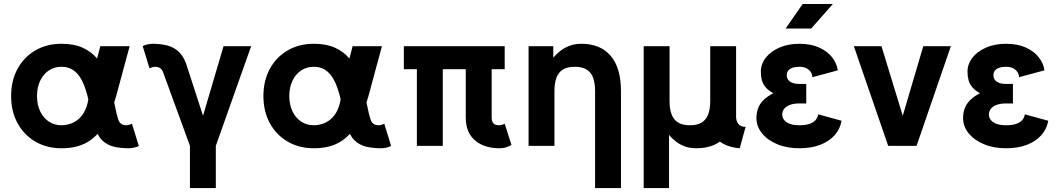

<svg xmlns="http://www.w3.org/2000/svg" viewBox="-20 -743 5396 978"><path d="M293.2 -402.8Q325.9 -402.8 348.9 -388.5Q371.8 -374.3 387.5 -349.9Q403.1 -325.4 413.7 -294.2Q424.3 -262.9 432.1 -229Q439.9 -195.1 446.9 -161.7Q453.9 -128.4 462.2 -100.1Q476.1 -51.5 501.3 -27.5Q526.6 -3.4 561 4.4Q595.5 12.2 636.5 12.2Q649.4 12.2 663.9 8.8Q678.5 5.4 687 0.5L652.3 -112.8Q647.7 -110.4 639.2 -107.7Q630.6 -105 624.3 -105Q606.4 -105 596.4 -112.8Q586.4 -120.6 581.5 -136.7Q572.5 -166.5 564.8 -206.3Q557.1 -246.1 546.6 -289.2Q536.1 -332.3 518.6 -373.3Q501 -414.3 472.4 -447.5Q443.8 -480.7 400.1 -500.4Q356.4 -520 293.2 -520Q218 -520 160 -486.2Q102.1 -452.4 69.3 -392.3Q36.6 -332.3 36.6 -253.9Q36.6 -175.5 69.3 -115.6Q102.1 -55.7 160 -21.7Q218 12.2 293.2 12.2Q372.1 12.2 425.2 -19Q478.3 -50.3 513.2 -109.9Q548.1 -169.4 571.8 -253.9L640.4 -507.8H491L433.3 -286.1Q433.3 -235.8 421.4 -201Q409.4 -166.3 389.2 -145.1Q368.9 -124 344 -114.5Q319.1 -105 293.2 -105Q256.6 -105 228.5 -123.9Q200.4 -142.8 184.4 -176.4Q168.5 -210 168.5 -253.9Q168.5 -297.9 184.4 -331.4Q200.4 -365 228.5 -383.9Q256.6 -402.8 293.2 -402.8Z M1079.3 0 1259.3 -507.8H1118.7L1014.2 -153.3L934.8 -397.7Q920.7 -448.2 895.4 -474.5Q870.1 -500.7 835.3 -510.4Q800.5 -520 757.3 -520Q744.6 -520 730.2 -516.6Q715.8 -513.2 706.8 -508.3L741.5 -395Q746.3 -397.5 754.8 -400.1Q763.2 -402.8 769.5 -402.8Q782.7 -402.8 791.1 -398.7Q799.6 -394.5 805.1 -386.4Q810.5 -378.2 814 -366.2L947.5 0V214.8H1079.3Z M1578.4 -402.8Q1611.1 -402.8 1634 -388.5Q1657 -374.3 1672.6 -349.9Q1688.2 -325.4 1698.9 -294.2Q1709.5 -262.9 1717.3 -229Q1725.1 -195.1 1732.1 -161.7Q1739 -128.4 1747.3 -100.1Q1761.2 -51.5 1786.5 -27.5Q1811.8 -3.4 1846.2 4.4Q1880.6 12.2 1921.6 12.2Q1934.6 12.2 1949.1 8.8Q1963.6 5.4 1972.2 0.5L1937.5 -112.8Q1932.9 -110.4 1924.3 -107.7Q1915.8 -105 1909.4 -105Q1891.6 -105 1881.6 -112.8Q1871.6 -120.6 1866.7 -136.7Q1857.7 -166.5 1850 -206.3Q1842.3 -246.1 1831.8 -289.2Q1821.3 -332.3 1803.7 -373.3Q1786.1 -414.3 1757.6 -447.5Q1729 -480.7 1685.3 -500.4Q1641.6 -520 1578.4 -520Q1503.2 -520 1445.2 -486.2Q1387.2 -452.4 1354.5 -392.3Q1321.8 -332.3 1321.8 -253.9Q1321.8 -175.5 1354.5 -115.6Q1387.2 -55.7 1445.2 -21.7Q1503.2 12.2 1578.4 12.2Q1657.2 12.2 1710.3 -19Q1763.4 -50.3 1798.3 -109.9Q1833.3 -169.4 1856.9 -253.9L1925.5 -507.8H1776.1L1718.5 -286.1Q1718.5 -235.8 1706.5 -201Q1694.6 -166.3 1674.3 -145.1Q1654.1 -124 1629.2 -114.5Q1604.2 -105 1578.4 -105Q1541.7 -105 1513.7 -123.9Q1485.6 -142.8 1469.6 -176.4Q1453.6 -210 1453.6 -253.9Q1453.6 -297.9 1469.6 -331.4Q1485.6 -365 1513.7 -383.9Q1541.7 -402.8 1578.4 -402.8Z M2103.5 -454.1V0H2235.4V-454.1ZM2484.4 -454.6H2352.5V-144.5Q2352.5 -101.6 2366.7 -71.5Q2380.9 -41.5 2405.3 -23.1Q2429.7 -4.6 2460.1 3.8Q2490.5 12.2 2522.9 12.2Q2544.9 12.2 2560.9 6.3Q2576.9 0.5 2585.4 -4.4L2550.8 -112.8Q2546.1 -109.9 2537.7 -107.4Q2529.3 -105 2522.9 -105Q2512.9 -105 2505.5 -107.3Q2498 -109.6 2493.4 -114.6Q2488.8 -119.6 2486.6 -127.1Q2484.4 -134.5 2484.4 -144.5ZM2550.8 -390.6V-507.8H2037.1V-390.6Z M3011.2 214.8H3143.1V-279.3Q3143.1 -396.5 3090.9 -458.3Q3038.8 -520 2940.9 -520Q2907.5 -520 2880.6 -509.6Q2853.8 -499.3 2833.5 -483.3Q2813.2 -467.3 2798.3 -449.2V-507.8H2672.4V0H2804.2V-279.3Q2804.2 -319.6 2814.3 -347Q2824.5 -374.5 2847.2 -388.7Q2869.9 -402.8 2907.7 -402.8Q2945.6 -402.8 2968.3 -388.7Q2991 -374.5 3001.1 -347Q3011.2 -319.6 3011.2 -279.3Z M3748 12.2Q3698 8.1 3664.6 -10.5Q3631.1 -29.1 3614.4 -55.4Q3597.7 -81.8 3597.7 -108.4V-147.2L3729.5 -228.5V-147.5Q3729.5 -125.5 3741.6 -111.1Q3753.7 -96.7 3777.8 -96.7ZM3597.7 -507.8H3729.5V-228.5Q3729.5 -111.3 3677.4 -49.6Q3625.2 12.2 3527.3 12.2Q3493.9 12.2 3467.9 2.6Q3441.9 -7.1 3422.4 -22.6Q3402.8 -38.1 3387.9 -55.7V214.8H3258.8V-507.8H3390.6V-228.5Q3390.6 -188.5 3400.8 -160.9Q3410.9 -133.3 3433.6 -119.1Q3456.3 -105 3494.1 -105Q3532 -105 3554.7 -119.1Q3577.4 -133.3 3587.5 -160.9Q3597.7 -188.5 3597.7 -228.5Z M4052 -315.4Q4071.5 -315.4 4079.2 -315.4Q4086.9 -315.4 4086.9 -315.4V-216.1Q4086.9 -216.1 4078.6 -216.1Q4070.3 -216.1 4052 -216.1Q4022.9 -216.1 4003.5 -208.7Q3984.1 -201.4 3974.4 -188.7Q3964.6 -176 3964.6 -159.9Q3964.6 -144 3974.4 -131.6Q3984.1 -119.1 4003.5 -112.1Q4022.9 -105 4052 -105Q4081.3 -105 4101.4 -111.3Q4121.6 -117.7 4133.1 -130Q4144.5 -142.3 4147.7 -160.6L4266.8 -127.9Q4259.3 -85.4 4231.2 -54.1Q4203.1 -22.7 4157.7 -5.2Q4112.3 12.2 4052 12.2Q3988 12.2 3938.5 -8.7Q3888.9 -29.5 3861 -64.6Q3833 -99.6 3833 -141.6Q3833 -168 3841.1 -190.4Q3849.1 -212.9 3868 -232.2Q3887 -251.5 3918.9 -268.1Q3893.8 -282.2 3879.9 -298.7Q3866 -315.2 3860.7 -335Q3855.5 -354.7 3855.5 -377.9Q3855.5 -416.5 3880.5 -448.9Q3905.5 -481.2 3950 -500.6Q3994.4 -520 4052 -520Q4109.9 -520 4151.6 -501.3Q4193.4 -482.7 4217.8 -452Q4242.2 -421.4 4247.6 -384.8L4117.9 -349.6Q4117.9 -363.5 4110.1 -375.7Q4102.3 -387.9 4087.6 -395.4Q4073 -402.8 4052 -402.8Q4031.2 -402.8 4016.8 -397.8Q4002.4 -392.8 3995 -383.2Q3987.5 -373.5 3987.5 -359.9Q3987.5 -346.2 3995 -336.2Q4002.4 -326.2 4016.8 -320.8Q4031.2 -315.4 4052 -315.4ZM4112.1 -597.7H3981.7L4068.6 -722.7H4222.4Z M4578.4 -153.3 4470 -507.8H4329.3L4504.2 0H4648.7L4823.5 -507.8H4682.9Z M5104.7 -315.4Q5124.3 -315.4 5132 -315.4Q5139.6 -315.4 5139.6 -315.4V-216.1Q5139.6 -216.1 5131.3 -216.1Q5123 -216.1 5104.7 -216.1Q5075.7 -216.1 5056.3 -208.7Q5036.9 -201.4 5027.1 -188.7Q5017.3 -176 5017.3 -159.9Q5017.3 -144 5027.1 -131.6Q5036.9 -119.1 5056.3 -112.1Q5075.7 -105 5104.7 -105Q5134 -105 5154.2 -111.3Q5174.3 -117.7 5185.8 -130Q5197.3 -142.3 5200.4 -160.6L5319.6 -127.9Q5312 -85.4 5283.9 -54.1Q5255.9 -22.7 5210.4 -5.2Q5165 12.2 5104.7 12.2Q5040.8 12.2 4991.2 -8.7Q4941.7 -29.5 4913.7 -64.6Q4885.7 -99.6 4885.7 -141.6Q4885.7 -168 4893.8 -190.4Q4901.9 -212.9 4920.8 -232.2Q4939.7 -251.5 4971.7 -268.1Q4946.5 -282.2 4932.6 -298.7Q4918.7 -315.2 4913.5 -335Q4908.2 -354.7 4908.2 -377.9Q4908.2 -416.5 4933.2 -448.9Q4958.3 -481.2 5002.7 -500.6Q5047.1 -520 5104.7 -520Q5162.6 -520 5204.3 -501.3Q5246.1 -482.7 5270.5 -452Q5294.9 -421.4 5300.3 -384.8L5170.7 -349.6Q5170.7 -363.5 5162.8 -375.7Q5155 -387.9 5140.4 -395.4Q5125.7 -402.8 5104.7 -402.8Q5084 -402.8 5069.6 -397.8Q5055.2 -392.8 5047.7 -383.2Q5040.3 -373.5 5040.3 -359.9Q5040.3 -346.2 5047.7 -336.2Q5055.2 -326.2 5069.6 -320.8Q5084 -315.4 5104.7 -315.4Z"/></svg>

Font: Giphurs
Style: Regular
Weight: 400
Version: Version 2.010